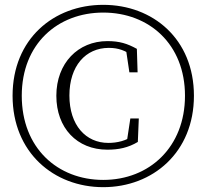

<svg xmlns="http://www.w3.org/2000/svg" viewBox="-20 -759 854 794"><path d="M407 15C612 15 782 -129 782 -363C782 -598 612 -739 407 -739C202 -739 32 -598 32 -363C32 -129 202 15 407 15ZM407 -15C218 -15 70 -147 70 -363C70 -577 218 -707 407 -707C597 -707 745 -576 745 -363C745 -151 598 -15 407 -15ZM424 -140C470 -140 510 -148 550 -172L554 -269H519L504 -170L536 -202C503 -176 463 -168 428 -168C335 -168 267 -241 267 -364C267 -486 334 -561 430 -561C470 -561 499 -550 533 -525L500 -561L515 -460H549L546 -557C506 -579 474 -589 424 -589C303 -589 213 -498 213 -363C213 -230 298 -140 424 -140Z"/></svg>

Font: Source Han Serif TW VF
Style: Regular
Weight: 250
Designer: Ryoko NISHIZUKA 西塚涼子 (kana & ideographs); Frank Grießhammer (Latin, Greek & Cyrillic); Wenlong ZHANG 张文龙 (bopomofo); San
Foundry: Adobe
Version: Version 2.002;hotconv 1.1.0;makeotfexe 2.6.0